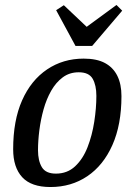

<svg xmlns="http://www.w3.org/2000/svg" viewBox="-20 -744 539 773"><path d="M183 9Q106 9 69.5 -30.5Q33 -70 33 -143Q33 -259 69 -340Q105 -421 169.5 -464.5Q234 -508 317 -508Q370 -508 403 -490Q436 -472 452.5 -438.5Q469 -405 469 -357Q469 -242 432.5 -160Q396 -78 331.5 -34.5Q267 9 183 9ZM205 -45Q251 -45 282.5 -74.5Q314 -104 332.5 -151.5Q351 -199 359.5 -254Q368 -309 368 -358Q368 -401 353 -427Q338 -453 297 -453Q260 -453 232.5 -432.5Q205 -412 186 -378.5Q167 -345 155.5 -304Q144 -263 138.5 -220Q133 -177 133 -139Q133 -97 148.5 -71Q164 -45 205 -45ZM284 -559 206 -703 237 -723 329 -636 449 -724 472 -701 351 -559Z"/></svg>

Font: Manuale Medium
Style: Italic
Weight: 500
Italic angle: -11°
Version: Version 1.002